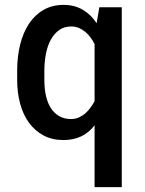

<svg xmlns="http://www.w3.org/2000/svg" viewBox="-20 -563 595 786"><path d="M161.6 -273.4V-235.8Q161.6 -200.2 168.2 -170.7Q174.8 -141.1 188.5 -120.1Q202.1 -99.1 222.7 -87.4Q243.2 -75.7 271 -75.7Q288.1 -75.7 302.5 -82Q316.9 -88.4 328.9 -98.6Q340.8 -108.9 350.3 -122.1Q359.9 -135.3 367.2 -148.9V-382.3Q360.4 -396.5 350.8 -409.4Q341.3 -422.4 329.3 -432.4Q317.4 -442.4 303 -448.5Q288.6 -454.6 271.5 -454.6Q242.7 -454.6 222.2 -439.9Q201.7 -425.3 188 -400.4Q174.3 -375.5 168 -342.5Q161.6 -309.6 161.6 -273.4ZM50.3 -235.8V-273.4Q50.3 -331.1 62.5 -380.4Q74.7 -429.7 98.6 -465.8Q122.6 -502 158.2 -522.5Q193.8 -543 240.7 -543Q285.2 -543 319.1 -522.9Q353 -502.9 375.5 -467.8L386.7 -533.2H478.5V203.1H367.2V-50.3Q321.8 10.3 239.7 10.3Q193.4 10.3 158.2 -8.5Q123 -27.3 98.9 -60.3Q74.7 -93.3 62.5 -138.4Q50.3 -183.6 50.3 -235.8Z"/></svg>

Font: Ufes Sans Medium
Style: Regular
Weight: 500
Designer: Ricardo Esteves & Filipe Motta
Foundry: ProDesignUfes - Ricardo Esteves, Filipe Motta (This is a derivative work, based on Roboto family, by Christian Robertson
Version: Version 2.0